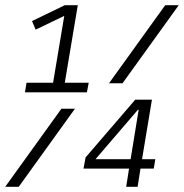

<svg xmlns="http://www.w3.org/2000/svg" viewBox="-38 -718 707 738"><path d="M64 -400H166L209 -657L99 -604L85 -637L211 -698H261L211 -400H303L296 -363H58ZM597 -698H649L433 -398H381ZM198 -300H250L34 0H-18ZM458 -70H283L291 -113L482 -335H546L508 -106H559L553 -70H502L491 0H447ZM464 -106 495 -296H492L329 -106Z"/></svg>

Font: IBM Plex Mono Light
Style: Italic
Weight: 300
Italic angle: -9°
Monospace: yes
Designer: Mike Abbink, Paul van der Laan, Pieter van Rosmalen
Foundry: Bold Monday
Version: Version 2.3